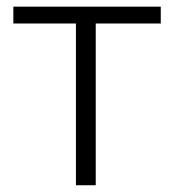

<svg xmlns="http://www.w3.org/2000/svg" viewBox="-20 -548 515 568"><path d="M455.6 -478.5H263.2V0H204.6V-478.5H19.5V-528.3H455.6Z"/></svg>

Font: SteelSelectRoboto
Style: Regular
Weight: 300
Designer: Google
Version: Version 2.137; 2017